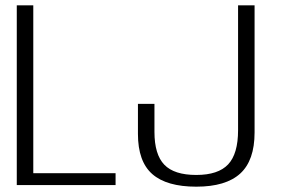

<svg xmlns="http://www.w3.org/2000/svg" viewBox="-20 -695 1056 721"><path d="M43 0H414V-44.5H105V-675H43ZM717 6Q828 6 882 -43.2Q936 -92.5 936 -197.5V-675H874V-206Q874 -117.5 836.8 -77.8Q799.5 -38 717 -38Q634 -38 597 -76.5Q560 -115 560 -199.5V-305H498V-192Q498 -88.5 552 -41.2Q606 6 717 6Z"/></svg>

Font: Anybody UltraCondensed Thin Light
Style: Regular
Weight: 300
Version: Version 1.111